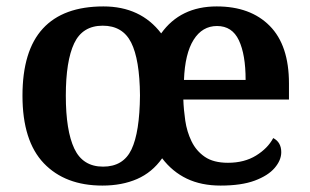

<svg xmlns="http://www.w3.org/2000/svg" viewBox="-20 -568 965 598"><path d="M299 10Q183 10 116.5 -59.5Q50 -129 50 -270Q50 -410 113.5 -479Q177 -548 302 -548Q418 -548 482 -464Q542 -548 655 -548Q760 -548 820 -487.5Q880 -427 880 -308V-258H551Q552 -227 557 -192.5Q562 -158 576.5 -128Q591 -98 618 -79.5Q645 -61 690 -61Q741 -61 777.5 -83.5Q814 -106 831 -138Q856 -125 856 -94Q856 -69 835.5 -45Q815 -21 773.5 -5.5Q732 10 667 10Q607 10 562 -11.5Q517 -33 485 -75Q454 -31 407 -10.5Q360 10 299 10ZM301 -49Q364 -49 389.5 -102.5Q415 -156 416 -271Q415 -383 388.5 -435.5Q362 -488 300 -488Q237 -488 211 -433Q185 -378 185 -270Q185 -161 211.5 -105Q238 -49 301 -49ZM745 -319Q745 -398 724 -442.5Q703 -487 656 -487Q610 -487 583 -444Q556 -401 553 -319Z"/></svg>

Font: Noto Naskh Arabic UI Semi
Style: Bold
Weight: 700
Designer: Monotype Design Team, David Williams, Mohamad Dakak and Nizar Qandah
Foundry: Monotype Imaging Inc.
Version: Version 2.014; ttfautohint (v1.8.4.7-5d5b)